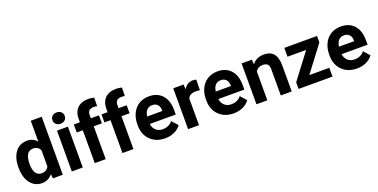

<svg xmlns="http://www.w3.org/2000/svg" viewBox="-20 -1541 4595 2333"><g transform="rotate(-20 2277.5 -375.0)"><path d="M32.2 -268.1Q32.2 -391.6 87.6 -464.8Q143.1 -538.1 239.3 -538.1Q316.4 -538.1 366.7 -480.5V-750H508.3V0H380.9L374 -56.2Q321.3 9.8 238.3 9.8Q145 9.8 88.6 -63.7Q32.2 -137.2 32.2 -268.1ZM173.3 -257.8Q173.3 -183.6 199.2 -144Q225.1 -104.5 274.4 -104.5Q339.8 -104.5 366.7 -159.7V-368.2Q340.3 -423.3 275.4 -423.3Q173.3 -423.3 173.3 -257.8Z M766.6 0H625V-528.3H766.6ZM616.7 -665Q616.7 -696.8 637.9 -717.3Q659.2 -737.8 695.8 -737.8Q731.9 -737.8 753.4 -717.3Q774.9 -696.8 774.9 -665Q774.9 -632.8 753.2 -612.3Q731.4 -591.8 695.8 -591.8Q660.2 -591.8 638.4 -612.3Q616.7 -632.8 616.7 -665Z M921.4 0V-424.8H842.8V-528.3H921.4V-573.2Q921.4 -662.1 972.4 -711.2Q1023.4 -760.3 1115.2 -760.3Q1144.5 -760.3 1187 -750.5L1185.5 -641.1Q1168 -645.5 1142.6 -645.5Q1063 -645.5 1063 -570.8V-528.3H1168V-424.8H1063V0Z M1279.8 0V-424.8H1201.2V-528.3H1279.8V-573.2Q1279.8 -662.1 1330.8 -711.2Q1381.8 -760.3 1473.6 -760.3Q1502.9 -760.3 1545.4 -750.5L1543.9 -641.1Q1526.4 -645.5 1501 -645.5Q1421.4 -645.5 1421.4 -570.8V-528.3H1526.4V-424.8H1421.4V0Z M1831.1 9.8Q1714.8 9.8 1641.8 -61.5Q1568.8 -132.8 1568.8 -251.5V-265.1Q1568.8 -344.7 1599.6 -407.5Q1630.4 -470.2 1686.8 -504.2Q1743.2 -538.1 1815.4 -538.1Q1923.8 -538.1 1986.1 -469.7Q2048.3 -401.4 2048.3 -275.9V-218.3H1711.9Q1718.8 -166.5 1753.2 -135.3Q1787.6 -104 1840.3 -104Q1921.9 -104 1967.8 -163.1L2037.1 -85.4Q2005.4 -40.5 1951.2 -15.4Q1897 9.8 1831.1 9.8ZM1814.9 -423.8Q1772.9 -423.8 1746.8 -395.5Q1720.7 -367.2 1713.4 -314.5H1909.7V-325.7Q1908.7 -372.6 1884.3 -398.2Q1859.9 -423.8 1814.9 -423.8Z M2425.3 -396Q2396.5 -399.9 2374.5 -399.9Q2294.4 -399.9 2269.5 -345.7V0H2128.4V-528.3H2261.7L2265.6 -465.3Q2308.1 -538.1 2383.3 -538.1Q2406.7 -538.1 2427.2 -531.7Z M2717.8 9.8Q2601.6 9.8 2528.6 -61.5Q2455.6 -132.8 2455.6 -251.5V-265.1Q2455.6 -344.7 2486.3 -407.5Q2517.1 -470.2 2573.5 -504.2Q2629.9 -538.1 2702.1 -538.1Q2810.5 -538.1 2872.8 -469.7Q2935.1 -401.4 2935.1 -275.9V-218.3H2598.6Q2605.5 -166.5 2639.9 -135.3Q2674.3 -104 2727.1 -104Q2808.6 -104 2854.5 -163.1L2923.8 -85.4Q2892.1 -40.5 2837.9 -15.4Q2783.7 9.8 2717.8 9.8ZM2701.7 -423.8Q2659.7 -423.8 2633.5 -395.5Q2607.4 -367.2 2600.1 -314.5H2796.4V-325.7Q2795.4 -372.6 2771 -398.2Q2746.6 -423.8 2701.7 -423.8Z M3145 -528.3 3149.4 -467.3Q3206.1 -538.1 3301.3 -538.1Q3385.3 -538.1 3426.3 -488.8Q3467.3 -439.5 3468.3 -341.3V0H3327.1V-337.9Q3327.1 -382.8 3307.6 -403.1Q3288.1 -423.3 3242.7 -423.3Q3183.1 -423.3 3153.3 -372.6V0H3012.2V-528.3Z M3737.3 -113.8H3995.6V0H3557.1V-85.9L3805.7 -414.1H3564.5V-528.3H3987.8V-444.8Z M4311.5 9.8Q4195.3 9.8 4122.3 -61.5Q4049.3 -132.8 4049.3 -251.5V-265.1Q4049.3 -344.7 4080.1 -407.5Q4110.8 -470.2 4167.2 -504.2Q4223.6 -538.1 4295.9 -538.1Q4404.3 -538.1 4466.6 -469.7Q4528.8 -401.4 4528.8 -275.9V-218.3H4192.4Q4199.2 -166.5 4233.6 -135.3Q4268.1 -104 4320.8 -104Q4402.3 -104 4448.2 -163.1L4517.6 -85.4Q4485.8 -40.5 4431.6 -15.4Q4377.4 9.8 4311.5 9.8ZM4295.4 -423.8Q4253.4 -423.8 4227.3 -395.5Q4201.2 -367.2 4193.8 -314.5H4390.1V-325.7Q4389.2 -372.6 4364.7 -398.2Q4340.3 -423.8 4295.4 -423.8Z"/></g></svg>

Font: Vazir UI
Style: Bold-UI
Weight: 700
Designer: Saber Rastikerdar
Foundry: Saber Rastikerdar
Version: Version 30.1.0